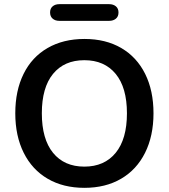

<svg xmlns="http://www.w3.org/2000/svg" viewBox="-20 -903 819 932"><path d="M541.5 -161.1Q596.2 -228 596.2 -353Q596.2 -478 541.5 -544.4Q486.8 -610.8 389.4 -610.8Q292 -610.8 237.5 -544.4Q183.1 -478 183.1 -353Q183.1 -228 237.5 -161.1Q292 -94.2 389.4 -94.2Q486.8 -94.2 541.5 -161.1ZM95.2 -161.1Q54.2 -243.2 54.2 -353Q54.2 -462.9 94.5 -544.4Q134.8 -626 210.9 -669.9Q287.1 -713.9 390.1 -713.9Q493.2 -713.9 568.6 -669.9Q644 -626 684.6 -544.4Q725.1 -462.9 725.1 -353Q725.1 -243.2 684.1 -161.1Q643.1 -79.1 567.6 -35.2Q492.2 8.8 389.6 8.8Q287.1 8.8 211.7 -35.2Q136.2 -79.1 95.2 -161.1ZM268.1 -882.8H509.8Q529.8 -882.8 542.5 -872.3Q555.2 -861.8 555.2 -842.3Q555.2 -822.8 542.5 -812.3Q529.8 -801.8 509.8 -801.8H268.1Q248 -801.8 235.6 -812.5Q223.1 -823.2 223.1 -842.5Q223.1 -861.8 235.6 -872.3Q248 -882.8 268.1 -882.8Z"/></svg>

Font: Nunito-Bold
Style: Bold
Weight: 700
Designer: Vernon Adams
Foundry: newtypography
Version: Version 3.000